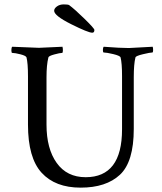

<svg xmlns="http://www.w3.org/2000/svg" viewBox="-20 -861 742 881"><path d="M678.7 -620.1Q668.9 -620.1 636.2 -612.3Q603.5 -604.5 601.6 -597.7Q593.8 -567.4 593.8 -506.8V-269.5Q593.8 -118.2 530.3 -59.1Q466.8 0 350.1 0Q233.4 0 170.9 -68.4Q108.4 -136.7 108.4 -289.1V-510.7Q108.4 -571.3 101.6 -597.7Q98.6 -605.5 73.7 -611.8Q48.8 -618.2 36.1 -618.2Q32.2 -618.2 32.2 -630.4Q32.2 -642.6 36.1 -646.5Q148.4 -641.6 158.7 -641.6Q168.9 -641.6 266.6 -646.5Q268.6 -640.6 268.6 -629.4Q268.6 -618.2 264.6 -618.2Q254.9 -618.2 229.5 -611.3Q204.1 -604.5 202.1 -597.7Q193.4 -563.5 193.4 -506.8V-289.1Q193.4 -178.7 240.2 -113.3Q287.1 -47.9 373 -47.9Q540 -47.9 540 -267.6V-511.7Q540 -571.3 533.2 -597.7Q530.3 -605.5 499.5 -612.8Q468.8 -620.1 456.1 -620.1Q452.1 -620.1 452.1 -631.3Q452.1 -642.6 456.1 -646.5Q532.2 -640.6 571.3 -640.6L680.7 -646.5Q682.6 -640.6 682.6 -630.4Q682.6 -620.1 678.7 -620.1ZM413.1 -723.6Q413.1 -710.9 403.3 -710.9Q384.8 -710.9 306.6 -750Q228.5 -789.1 228.5 -811.5Q228.5 -822.3 241.2 -831.5Q253.9 -840.8 272.5 -840.8Q291 -840.8 296.9 -837.9Q323.2 -818.4 368.2 -774.4Q413.1 -730.5 413.1 -723.6Z"/></svg>

Font: CrimsonText-Roman
Style: Roman
Weight: 400
Version: Version 0.13